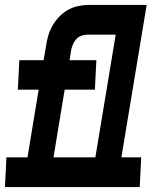

<svg xmlns="http://www.w3.org/2000/svg" viewBox="-40 -755 660 775"><path d="M345 -120 427 -615H312Q300 -615 288 -610.5Q276 -606 267.5 -596.5Q259 -587 254 -575Q249 -563 247 -551L241 -512H349L343 -393H221L176 -120ZM-20 0 -14 -120H71L116 -393H32L38 -512H136L146 -570Q149 -591 155 -612Q161 -633 172.5 -652.5Q184 -672 199.5 -688Q215 -704 234.5 -715Q254 -726 275 -730.5Q296 -735 317 -735H552L450 -120H530L524 0Z"/></svg>

Font: Iosevka Curly Slab HvExObl
Style: Regular
Weight: 900
Width: 7
Italic angle: -9°
Monospace: yes
Designer: Belleve Invis
Foundry: Belleve Invis
Version: Version 11.1.0; ttfautohint (v1.8.3)